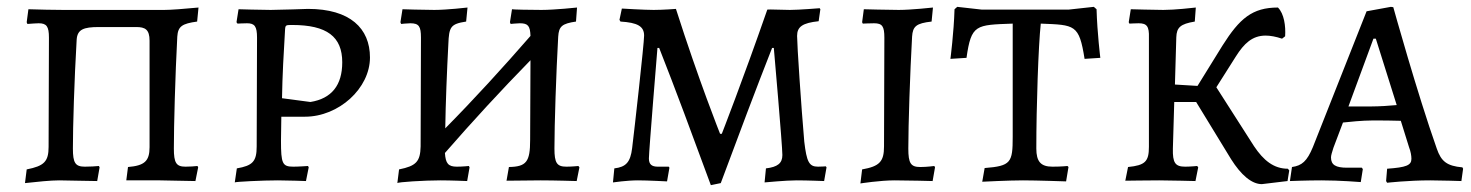

<svg xmlns="http://www.w3.org/2000/svg" viewBox="-20 -527 4299 561"><path d="M53 8C88 4 129 0 153 0C180 0 232 2 264 2L271 -38L269 -42C260 -41 242 -40 228 -40C200 -40 193 -51 193 -93C193 -157 197 -292 204 -411C206 -441 224 -448 269 -448H378C404 -448 417 -441 417 -408V-97C417 -56 402 -43 354 -39L349 0H448C473 0 522 2 551 2L559 -38L557 -42C549 -41 534 -40 522 -40C495 -40 488 -51 488 -93C488 -160 492 -307 498 -420C500 -450 512 -458 556 -464L560 -505C518 -501 479 -498 460 -498H165C138 -498 93 -499 63 -500L58 -462L60 -457C74 -458 86 -459 93 -459C116 -459 123 -450 123 -417L122 -98C122 -55 109 -42 58 -32Z M666 6C667 4 748 0 792 0C820 0 874 2 874 2L882 -38L880 -42C880 -42 853 -40 837 -40C805 -40 801 -49 801 -116L802 -186H871C970 -186 1061 -269 1061 -359C1061 -444 1003 -501 880 -501C880 -501 795 -498 771 -498C739 -498 682 -500 677 -500L671 -462L674 -458C674 -458 691 -459 702 -459C724 -459 731 -450 731 -417L730 -99C730 -55 718 -43 672 -35ZM887 -229 804 -240C805 -304 809 -377 813 -442C814 -454 816 -454 834 -454C935 -454 980 -420 980 -345C980 -278 949 -239 887 -229Z M1670 -42C1670 -42 1651 -40 1635 -40C1607 -40 1600 -51 1600 -93C1600 -163 1605 -314 1611 -420C1613 -450 1622 -458 1663 -464L1666 -505C1666 -505 1601 -498 1562 -498C1534 -498 1476 -499 1476 -500L1470 -462L1472 -457C1472 -457 1490 -459 1499 -459C1523 -459 1529 -451 1530 -422C1449 -329 1366 -238 1281 -152C1282 -224 1286 -323 1290 -398C1292 -448 1296 -457 1342 -464L1346 -505C1346 -505 1286 -498 1249 -498C1217 -498 1156 -500 1156 -500L1150 -462L1152 -457C1152 -457 1170 -459 1179 -459C1204 -459 1210 -450 1210 -417L1209 -99C1208 -55 1196 -42 1146 -32L1141 8C1142 5 1219 0 1267 0C1297 0 1345 2 1345 2L1352 -38L1350 -42C1350 -42 1331 -40 1315 -40C1290 -40 1282 -49 1280 -80C1361 -173 1444 -263 1530 -351L1529 -118C1529 -54 1518 -40 1467 -39L1460 1L1560 0C1600 0 1665 2 1665 2L1673 -38Z M2057 14 2086 8C2138 -132 2190 -270 2236 -387H2241C2241 -387 2266 -102 2266 -74C2266 -50 2252 -39 2218 -35L2214 6C2216 6 2275 0 2308 0C2339 0 2388 2 2388 2L2395 -38L2393 -41C2393 -41 2380 -40 2370 -40C2344 -40 2337 -54 2330 -113C2321 -216 2309 -396 2309 -422C2309 -449 2325 -460 2372 -465L2377 -500L2375 -503C2375 -503 2314 -498 2288 -498C2267 -498 2228 -500 2222 -499C2150 -292 2089 -136 2089 -136H2084C2084 -136 2022 -291 1955 -501C1955 -501 1917 -498 1890 -498C1863 -498 1797 -502 1797 -502L1790 -469L1793 -464C1843 -461 1862 -450 1862 -423C1862 -400 1833 -142 1827 -94C1822 -53 1809 -39 1775 -35L1771 6C1771 6 1812 0 1844 0C1872 0 1929 3 1929 3L1936 -37L1934 -40H1902C1884 -40 1876 -47 1876 -64C1876 -84 1901 -387 1901 -387H1906C1953 -268 2004 -130 2057 14Z M2494 9C2494 9 2551 0 2594 0C2632 0 2705 2 2705 2L2712 -38L2710 -42C2710 -42 2688 -39 2669 -39C2641 -39 2634 -50 2634 -93C2634 -163 2639 -313 2645 -420C2647 -450 2657 -459 2702 -464L2706 -505C2706 -505 2643 -498 2606 -498C2571 -498 2510 -500 2504 -500L2499 -462L2501 -458C2501 -458 2522 -459 2534 -459C2558 -459 2564 -450 2564 -417L2563 -99C2563 -55 2550 -41 2499 -32Z M2850 4C2850 4 2927 0 2969 0C3008 0 3095 3 3095 3L3102 -39L3099 -42C3099 -42 3082 -40 3055 -40C3021 -40 3008 -55 3008 -93C3008 -216 3014 -393 3021 -458C3121 -454 3133 -456 3149 -355L3195 -358C3195 -358 3186 -430 3184 -500L3176 -507L3103 -499H2848L2777 -507L2769 -500C2767 -431 2757 -355 2757 -355L2804 -358C2818 -456 2831 -454 2939 -458V-127C2939 -52 2934 -42 2857 -36Z M3743 -34C3702 -34 3672 -58 3644 -100L3534 -272L3591 -362C3615 -400 3639 -423 3678 -423C3692 -423 3708 -420 3726 -414L3735 -421C3737 -451 3732 -487 3714 -505C3639 -505 3602 -473 3552 -394L3479 -276L3413 -280L3417 -418C3418 -447 3429 -457 3471 -464L3474 -505C3465 -504 3413 -498 3379 -498C3351 -498 3289 -500 3284 -500L3278 -462L3280 -458C3281 -458 3298 -459 3307 -459C3331 -459 3338 -450 3337 -417V-98C3337 -55 3326 -44 3276 -39L3268 1C3276 1 3328 0 3367 0C3402 0 3467 2 3473 2L3481 -38L3478 -42C3478 -42 3458 -40 3443 -40C3414 -40 3406 -51 3407 -93L3411 -229H3475L3577 -62C3606 -16 3637 11 3667 11L3742 2L3747 -29Z M4033 7C4033 7 4094 0 4159 0C4189 0 4250 2 4250 2L4255 -34L4253 -38C4208 -42 4191 -55 4178 -93C4121 -254 4051 -506 4051 -506L4044 -507L3973 -494L3816 -97C3799 -56 3784 -43 3755 -39L3749 2C3749 2 3800 0 3841 0C3895 0 3956 5 3956 5L3962 -33L3959 -37H3916C3883 -37 3869 -45 3869 -67C3869 -73 3872 -82 3876 -95L3904 -169C3923 -171 3960 -175 3990 -175C4012 -175 4053 -175 4073 -174L4097 -97C4102 -84 4104 -72 4104 -63C4104 -44 4089 -38 4033 -34L4030 2ZM3920 -216 3993 -414H4000L4061 -220C4042 -218 4009 -216 3988 -216Z"/></svg>

Font: Alegreya SC
Style: Regular
Weight: 400
Designer: Juan Pablo del Peral
Foundry: Huerta Tipografica
Version: Version 2.007;PS 002.007;hotconv 1.0.88;makeotf.lib2.5.64775